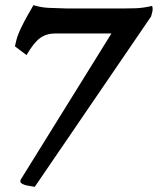

<svg xmlns="http://www.w3.org/2000/svg" viewBox="-20 -713 613 746"><path d="M456 -680Q482 -680 509 -681Q536 -682 571 -690Q575 -679 571.5 -666Q568 -653 567 -649L115 13Q106 11 95 9.5Q84 8 75 5Q66 2 61.5 -2.5Q57 -7 61 -16L413 -583H195Q160 -583 135.5 -565Q111 -547 83 -499L38 -533Q41 -545 43.5 -556.5Q46 -568 53 -585Q60 -602 73 -627Q86 -652 110 -693Q138 -684 168.5 -682.5Q199 -681 242 -680H456Z"/></svg>

Font: Lusitana
Style: Bold Italic
Weight: 700
Designer: Ana Paula Megda
Foundry: Ana Paula Megda
Version: Version 1.000; ttfautohint (v1.1) -l 8 -r 50 -G 200 -x 14 -D